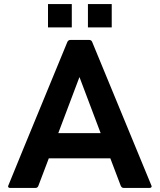

<svg xmlns="http://www.w3.org/2000/svg" viewBox="-20 -932 793 952"><path d="M479 -272 374 -550 269 -272ZM720 0H594Q584 0 579 -10L527 -147H222L170 -10Q166 0 155 0H31Q20 0 20 -9Q20 -11 314 -724Q319 -734 329 -734H422Q433 -734 437 -724L732 -9Q732 0 720 0ZM534 -796H416V-912H534ZM336 -796H218V-912H336Z"/></svg>

Font: YamahaIndonesia935. App
Style: Bold
Weight: 700
Designer: Dalton Maag Ltd
Foundry: Dalton Maag Ltd
Version: Version 1.002; January 01, 2024; Regular/Italic